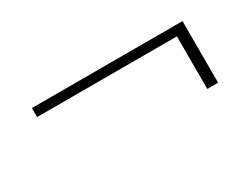

<svg xmlns="http://www.w3.org/2000/svg" viewBox="-36 -544 713 553"><g transform="rotate(-30 321.0 -267.5)"><path d="M575 -370V-165H539V-340H74V-370Z"/></g></svg>

Font: Playfair Display
Style: Bold
Weight: 700
Designer: Claus Eggers Sørensen
Foundry: Claus Eggers Sørensen
Version: Version 1.203